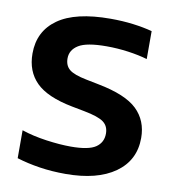

<svg xmlns="http://www.w3.org/2000/svg" viewBox="-84 -824 820 907"><g transform="rotate(10 326.0 -370.5)"><path d="M290.5 9.5Q225 9.5 166 0.5Q107 -8.5 55.5 -24.5V-158.5Q108.5 -140.5 174.5 -131.2Q240.5 -122 292.5 -122Q378 -122 412 -145.2Q446 -168.5 446 -211Q446 -247 420.5 -266Q395 -285 326 -298L266 -309.5Q144.5 -333 91.5 -385.8Q38.5 -438.5 38.5 -524Q38.5 -631 122 -690.2Q205.5 -749.5 374 -749.5Q431.5 -749.5 482.5 -743Q533.5 -736.5 574.5 -725.5V-591.5Q534 -603.5 482 -610.8Q430 -618 378 -618Q282 -618 243.8 -594.2Q205.5 -570.5 205.5 -530Q205.5 -495.5 227.8 -477Q250 -458.5 310.5 -446.5L370.5 -434.5Q503.5 -409 558.5 -356Q613.5 -303 613.5 -219.5Q613.5 -112 527.8 -51.2Q442 9.5 290.5 9.5Z"/></g></svg>

Font: Encode Sans Expanded
Style: Bold
Weight: 700
Width: 7
Designer: Multiple Designers
Foundry: Impallari Type
Version: Version 3.000; ttfautohint (v1.8.3) -l 8 -r 50 -G 200 -x 14 